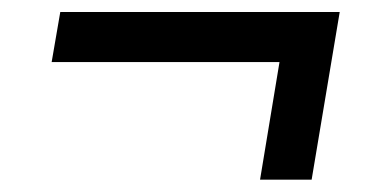

<svg xmlns="http://www.w3.org/2000/svg" viewBox="-20 -366 640 316"><path d="M492.9 -70.3 539.1 -346.2H79.2L65 -263.8H440L408 -70.3Z"/></svg>

Font: Margiela Mono Italic Medium It
Style: Regular
Weight: 500
Designer: Mike Abbink, Paul van der Laan, Pieter van Rosmalen
Foundry: Bold Monday
Version: Version 2.003 2021